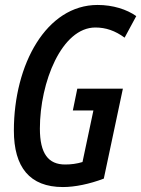

<svg xmlns="http://www.w3.org/2000/svg" viewBox="-20 -745 570 775"><path d="M234 10C282 10 341 -2 399 -24L476 -387H292L274 -299H357L313 -91C290 -84 267 -81 243 -81C175 -81 141 -125 141 -226C141 -413 229 -634 365 -634C407 -634 445 -621 483 -593L530 -680C492 -707 436 -725 374 -725C167 -725 36 -485 36 -218C36 -70 100 10 234 10Z"/></svg>

Font: Noto Sans UI Condensed Medium
Style: Italic
Weight: 500
Width: 3
Italic angle: -12°
Designer: Monotype Design Team
Foundry: Monotype Imaging Inc.
Version: Version 1.901